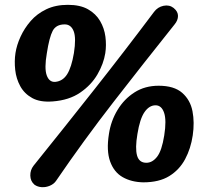

<svg xmlns="http://www.w3.org/2000/svg" viewBox="-20 -725 849 795"><path d="M123 40 122 39Q106 25 105.5 2Q105 -21 119 -39Q247 -198 372.5 -357Q498 -516 618 -676Q633 -696 657 -701Q681 -706 699 -692L700 -691Q717 -677 717 -659Q717 -641 703 -624Q576 -465 451 -304Q326 -143 212 24Q203 37 186.5 44Q170 51 153 50Q136 49 123 40ZM198 -305Q146 -301 113.5 -319Q81 -337 64 -368Q47 -399 43 -435.5Q39 -472 44 -505Q49 -538 65 -573Q81 -608 107 -638Q133 -668 171.5 -686.5Q210 -705 261 -705Q312 -705 344.5 -686.5Q377 -668 394.5 -638Q412 -608 416.5 -573Q421 -538 416 -505Q409 -461 383.5 -417Q358 -373 312 -341.5Q266 -310 198 -305ZM209 -386Q240 -389 258 -417.5Q276 -446 286 -505Q296 -568 285 -596Q274 -624 248 -624Q212 -624 198 -597Q184 -570 174 -505Q163 -442 173.5 -413Q184 -384 209 -386ZM573 30Q524 29 488 8.5Q452 -12 436 -56.5Q420 -101 431 -170Q439 -224 466.5 -269.5Q494 -315 537 -342.5Q580 -370 637 -370Q701 -370 734.5 -340.5Q768 -311 777 -264.5Q786 -218 778 -164Q770 -110 746.5 -66Q723 -22 681 4Q639 30 573 30ZM586 -51Q611 -51 630.5 -76Q650 -101 660 -164Q670 -227 659.5 -258Q649 -289 624 -289Q598 -289 578.5 -261Q559 -233 549 -170Q539 -111 547.5 -81Q556 -51 586 -51Z"/></svg>

Font: Winky Sans SemiBold
Style: Italic
Weight: 600
Italic angle: -8.97852°
Designer: Simon Atzbach
Foundry: typofactur
Version: Version 1.205